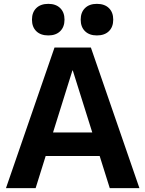

<svg xmlns="http://www.w3.org/2000/svg" viewBox="-20 -977 755 997"><path d="M11 0 263 -730H452L704 0H550L358 -611H356L165 0ZM158 -167V-289H558V-167ZM231 -793Q191 -793 168.5 -815Q146 -837 146 -875Q146 -913 168.5 -935Q191 -957 231 -957Q270 -957 292.5 -935Q315 -913 315 -875Q315 -837 292.5 -815Q270 -793 231 -793ZM483 -793Q444 -793 421.5 -815Q399 -837 399 -875Q399 -913 421.5 -935Q444 -957 483 -957Q523 -957 545.5 -935Q568 -913 568 -875Q568 -837 545.5 -815Q523 -793 483 -793Z"/></svg>

Font: M PLUS 2
Style: Bold
Weight: 700
Designer: Coji Morishita
Foundry: UNDERFOREST DESIGN
Version: Version 1.001